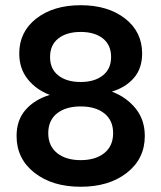

<svg xmlns="http://www.w3.org/2000/svg" viewBox="-20 -710 622 740"><path d="M43.9 -186Q43.9 -247.6 78.9 -287.1Q113.8 -326.7 171.9 -344.2Q119.1 -364.3 86.7 -405Q54.2 -445.8 54.2 -503.9Q54.2 -587.4 120.1 -638.7Q186 -689.9 291 -689.9Q396 -689.9 461.9 -638.7Q527.8 -587.4 527.8 -503.9Q527.8 -446.3 496.1 -409.7Q464.4 -373 411.1 -356.9Q467.8 -335.4 502.9 -291.7Q538.1 -248 538.1 -186Q538.1 -98.1 469.2 -44.2Q400.4 9.8 291 9.8Q181.6 9.8 112.8 -44.2Q43.9 -98.1 43.9 -186ZM199.7 -272.9Q166 -246.1 166 -196.8Q166 -147.5 200 -120.1Q233.9 -92.8 291 -92.8Q348.1 -92.8 382.1 -120.1Q416 -147.5 416 -196.8Q416 -246.1 382.3 -272.9Q348.6 -299.8 291 -299.8Q233.4 -299.8 199.7 -272.9ZM172.9 -490.2Q172.9 -444.3 204.8 -419.2Q236.8 -394 291 -394Q344.2 -394 376.2 -419.2Q408.2 -444.3 408.2 -490.2Q408.2 -536.6 376.5 -561.8Q344.7 -586.9 291 -586.9Q236.8 -586.9 204.8 -561.8Q172.9 -536.6 172.9 -490.2Z"/></svg>

Font: TASA Orbiter Deck SemiBold
Style: Regular
Weight: 600
Designer: Weizhong Zhang
Version: Version 1.000;Glyphs 3.1.2 (3151)